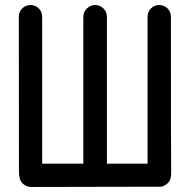

<svg xmlns="http://www.w3.org/2000/svg" viewBox="-20 -745 752 765"><path d="M102 0Q84 -1 70 -14Q56 -27 55.5 -60Q55 -93 55 -678Q55 -698 68.5 -711.5Q82 -725 102 -725Q121 -725 134.5 -711.5Q148 -698 148 -678V-93H312V-678Q312 -697 326 -711Q340 -725 359 -725Q379 -725 392.5 -711Q406 -697 406 -678V-93H568V-678Q568 -698 581.5 -711.5Q595 -725 614 -725Q634 -725 647.5 -711.5Q661 -698 661 -678Q661 -93 662 -60Q663 -27 646.5 -13.5Q630 0 617 -1H556Z"/></svg>

Font: VDS
Style: Regular
Weight: 400
Designer: artmaker
Foundry: artmaker
Version: Version 1.000 2009 initial release